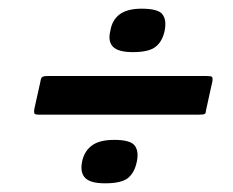

<svg xmlns="http://www.w3.org/2000/svg" viewBox="-20 -530 536 442"><path d="M295 -158Q290 -133 275 -120.5Q260 -108 222 -108Q188 -108 176 -120.5Q164 -133 169 -158Q174 -182 191.5 -195Q209 -208 243 -208Q280 -208 290 -195Q300 -182 295 -158ZM359 -459Q354 -435 338.5 -422.5Q323 -410 286 -410Q252 -410 240 -422.5Q228 -435 234 -459Q238 -484 255.5 -497Q273 -510 306 -510Q344 -510 354 -497Q364 -484 359 -459ZM71 -266Q60 -266 59 -269Q58 -272 59 -279L73 -342Q74 -350 77 -352.5Q80 -355 90 -355H456Q466 -355 468 -353Q470 -351 469 -343L454 -275Q454 -269 451 -267.5Q448 -266 436 -266Z"/></svg>

Font: Glory Thin
Style: Bold Italic
Weight: 700
Italic angle: -12°
Version: Version 1.011